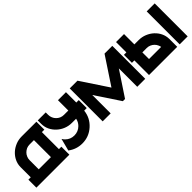

<svg xmlns="http://www.w3.org/2000/svg" viewBox="124 -1236 2000 2000"><g transform="rotate(-45 1124.0 -236.0)"><path d="M495.6 -368.7H459.5V-117.7H495.6V0H9.8V-117.7H44.4V-267.1Q44.4 -313 63.5 -352.5Q81.5 -391.1 115.2 -422.4Q146.5 -451.2 189.5 -468.8Q231 -485.8 278.3 -485.8L495.6 -485.4ZM162.1 -117.7H341.8V-368.2H278.3Q253.9 -368.2 232.9 -359.4Q211.4 -349.1 196.3 -334Q180.2 -318.4 171.4 -296.9Q162.1 -276.4 162.1 -252Z M966.8 -215.3H929.2Q918.9 -118.2 845.9 -52.2Q772.9 13.7 674.3 13.7Q587.9 13.7 518.6 -38.6L553.7 -173.8Q563.5 -157.2 576.2 -144.5Q616.7 -104 674.3 -104Q731.9 -104 772.5 -144.5Q802.7 -174.8 810.1 -215.3H749Q701.7 -215.3 660.6 -231.9Q619.6 -248 585.9 -278.8Q554.7 -307.1 534.2 -348.1Q515.1 -388.7 515.1 -434.1V-485.4H632.8V-449.2Q632.8 -425.3 642.1 -403.8Q650.9 -382.8 667 -367.2Q682.1 -351.6 703.6 -341.8Q725.6 -333 749 -333H813V-485.4H930.7V-333H966.8Z M1499 -485.4H1613.3V0H1495.6V-271L1315.9 0H1283.7L1104 -271V0H986.3V-485.4H1100.1L1299.8 -184.1Z M2065.4 -200.2Q2083.5 -162.1 2084.5 -117.7V0H1668.9V-215.8H1632.8V-333.5H1668.9V-485.8H1786.6V-333.5H1850.6Q1897.9 -333.5 1939.5 -316.4Q1982.4 -298.8 2013.7 -270Q2047.4 -238.8 2065.4 -200.2ZM2120.6 -485.8H2238.3V0H2120.6ZM1786.6 -215.8V-117.7H1965.3Q1962.9 -133.3 1957.5 -144.5Q1948.7 -166 1932.6 -181.6Q1917 -197.3 1896 -206.5Q1875.5 -215.8 1850.6 -215.8Z"/></g></svg>

Font: Sangha Kali
Style: Regular
Weight: 400
Designer: Seslavinskaya Anna
Foundry: Popkern
Version: Version 2.000;PS 002.000;hotconv 1.0.88;makeotf.lib2.5.64775